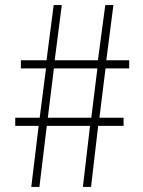

<svg xmlns="http://www.w3.org/2000/svg" viewBox="-20 -735 561 755"><path d="M103 0 132 -240H40V-272H136L161 -466H62V-498H163L191 -715H223L195 -498H365L394 -715H426L398 -498H488V-466H395L371 -272H466V-240H366L338 0H306L334 -240H164L135 0ZM168 -272H339L363 -466H192Z"/></svg>

Font: Noto Sans KR Thin
Style: Regular
Weight: 100
Designer: Ryoko NISHIZUKA 西塚涼子 (kana, bopomofo & ideographs); Paul D. Hunt (Latin, Greek & Cyrillic); Sandoll Communications 산돌커뮤니
Foundry: Adobe
Version: Version 2.004-H2;hotconv 1.0.118;makeotfexe 2.5.65603